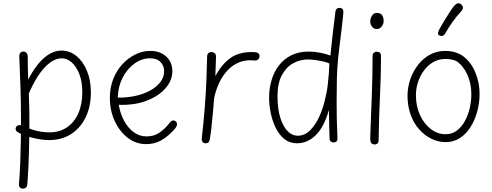

<svg xmlns="http://www.w3.org/2000/svg" viewBox="-20 -845 2929 1143"><path d="M95 -507Q94 -522 100.5 -530Q107 -538 119 -538Q131 -538 138 -530Q145 -522 145 -507Q145 -443 147.5 -383Q150 -323 152.5 -261.5Q155 -200 155 -129Q155 -37 152.5 59.5Q150 156 143 250Q142 264 135 271Q128 278 116 278Q105 278 98.5 271Q92 264 93 250Q98 189 100.5 125Q103 61 104 -3.5Q105 -68 105 -129Q105 -230 102 -319.5Q99 -409 95 -507ZM141 -263 126 -323Q154 -390 189 -440Q224 -490 264 -517Q304 -544 345 -544Q395 -544 434.5 -512Q474 -480 497.5 -424Q521 -368 521 -295Q521 -210 489.5 -146Q458 -82 402.5 -46.5Q347 -11 271 -11Q248 -11 222 -15Q196 -19 170.5 -25.5Q145 -32 123 -40.5Q101 -49 86 -58Q79 -62 76 -67.5Q73 -73 73 -78Q73 -86 77.5 -91.5Q82 -97 90 -99.5Q98 -102 106 -98Q143 -83 170.5 -74Q198 -65 223.5 -61Q249 -57 274 -57Q334 -57 378 -86.5Q422 -116 446 -170Q470 -224 470 -296Q470 -357 453 -402Q436 -447 408 -472.5Q380 -498 347 -498Q312 -498 275.5 -470.5Q239 -443 205 -390.5Q171 -338 141 -263Z M634 -263Q634 -322 653.5 -373Q673 -424 707.5 -461.5Q742 -499 785 -520.5Q828 -542 874 -542Q933 -542 969.5 -508.5Q1006 -475 1006 -420Q1006 -367 966 -320.5Q926 -274 854.5 -246Q783 -218 687 -221Q696 -167 719.5 -124.5Q743 -82 777 -57.5Q811 -33 851 -33Q897 -33 928 -54.5Q959 -76 981 -103Q994 -119 999.5 -123.5Q1005 -128 1011 -128Q1021 -128 1027.5 -121Q1034 -114 1034 -106Q1034 -97 1027.5 -87Q1021 -77 1009 -65Q972 -26 934 -6.5Q896 13 851 13Q789 13 740 -25Q691 -63 662.5 -125.5Q634 -188 634 -263ZM681 -264Q734 -263 783.5 -273.5Q833 -284 872 -305Q911 -326 934 -355.5Q957 -385 957 -421Q957 -454 935.5 -476Q914 -498 874 -498Q824 -498 780.5 -466.5Q737 -435 710 -382.5Q683 -330 681 -264Z M1213 -507Q1213 -521 1220 -528Q1227 -535 1238 -535Q1246 -535 1252.5 -532Q1259 -529 1262.5 -523Q1266 -517 1266 -507L1262 -392Q1301 -464 1353 -500.5Q1405 -537 1487 -535Q1496 -535 1504.5 -533.5Q1513 -532 1519 -526.5Q1525 -521 1525 -511Q1525 -504 1521.5 -497.5Q1518 -491 1511.5 -487.5Q1505 -484 1493 -485Q1443 -490 1403.5 -474Q1364 -458 1334 -425.5Q1304 -393 1284.5 -351Q1265 -309 1255 -262Q1252 -223 1249 -192Q1246 -161 1243.5 -134.5Q1241 -108 1238 -79.5Q1235 -51 1229 -16Q1227 -3 1221 2.5Q1215 8 1204 8Q1191 8 1185.5 -0.5Q1180 -9 1181 -20Q1193 -124 1199.5 -211Q1206 -298 1209 -371.5Q1212 -445 1213 -507Z M1582 -264Q1582 -318 1596.5 -367.5Q1611 -417 1640.5 -455.5Q1670 -494 1714.5 -516Q1759 -538 1818 -538Q1850 -538 1886.5 -531Q1923 -524 1947 -514Q1952 -565 1959.5 -633Q1967 -701 1977 -777Q1979 -785 1982 -789.5Q1985 -794 1990 -796Q1995 -798 2001 -798Q2014 -798 2019.5 -790.5Q2025 -783 2024 -768Q2022 -741 2016.5 -696.5Q2011 -652 2005 -602Q1999 -552 1994 -509Q1987 -444 1985.5 -377.5Q1984 -311 1984 -238Q1984 -187 1985 -134.5Q1986 -82 1989 -18Q1989 -8 1982.5 -2.5Q1976 3 1967 3Q1957 3 1949.5 -2.5Q1942 -8 1942 -19Q1941 -44 1940.5 -65.5Q1940 -87 1939.5 -116.5Q1939 -146 1938 -191Q1910 -90 1860.5 -41Q1811 8 1748 8Q1705 8 1673.5 -17Q1642 -42 1622 -82.5Q1602 -123 1592 -170.5Q1582 -218 1582 -264ZM1632 -273Q1632 -197 1648.5 -144.5Q1665 -92 1692 -64.5Q1719 -37 1752 -37Q1793 -37 1825.5 -68.5Q1858 -100 1882 -153.5Q1906 -207 1920 -275Q1927 -304 1931 -338Q1935 -372 1937.5 -406.5Q1940 -441 1941 -467Q1927 -474 1904.5 -479Q1882 -484 1857.5 -487.5Q1833 -491 1813 -491Q1766 -491 1724.5 -468Q1683 -445 1657.5 -396.5Q1632 -348 1632 -273Z M2198 -511Q2198 -520 2201 -525.5Q2204 -531 2210 -534Q2216 -537 2223 -537Q2235 -537 2241.5 -531Q2248 -525 2248 -511Q2248 -434 2246 -374.5Q2244 -315 2241.5 -261Q2239 -207 2237 -147.5Q2235 -88 2234 -12Q2234 2 2227.5 8.5Q2221 15 2210 15Q2199 15 2193.5 10Q2188 5 2186 -2.5Q2184 -10 2184 -18Q2184 -29 2185.5 -67.5Q2187 -106 2189 -161.5Q2191 -217 2193.5 -279.5Q2196 -342 2197 -403Q2198 -464 2198 -511ZM2184 -717Q2184 -728 2188.5 -740Q2193 -752 2201.5 -760Q2210 -768 2222 -768Q2240 -768 2249 -760.5Q2258 -753 2261 -741.5Q2264 -730 2264 -721Q2264 -702 2252 -687Q2240 -672 2222 -672Q2206 -672 2195 -686Q2184 -700 2184 -717Z M2632 -542Q2655 -542 2675 -537.5Q2695 -533 2712.5 -525Q2730 -517 2743 -506Q2788 -469 2811.5 -409.5Q2835 -350 2835 -287Q2835 -232 2821 -181Q2807 -130 2781 -88.5Q2755 -47 2717.5 -23Q2680 1 2634 1Q2588 1 2547 -19.5Q2506 -40 2474 -76.5Q2442 -113 2424 -164Q2406 -215 2406 -275Q2406 -324 2422 -371.5Q2438 -419 2468 -458Q2498 -497 2539.5 -519.5Q2581 -542 2632 -542ZM2456 -279Q2456 -212 2480.5 -159.5Q2505 -107 2545 -76.5Q2585 -46 2632 -46Q2671 -46 2699.5 -67.5Q2728 -89 2747.5 -124.5Q2767 -160 2776.5 -202Q2786 -244 2786 -284Q2786 -350 2761 -403Q2736 -456 2696 -482Q2680 -489 2663.5 -491.5Q2647 -494 2632 -494Q2591 -494 2558 -474.5Q2525 -455 2502.5 -423.5Q2480 -392 2468 -354.5Q2456 -317 2456 -279Z M2631 -647Q2624 -634 2614 -631.5Q2604 -629 2594 -635Q2586 -640 2588 -650Q2590 -660 2595 -670Q2608 -694 2624.5 -721Q2641 -748 2656.5 -772Q2672 -796 2682 -808Q2695 -823 2705 -825Q2715 -827 2724 -820Q2735 -812 2736 -801Q2737 -790 2725 -777Q2699 -749 2676.5 -718Q2654 -687 2631 -647Z"/></svg>

Font: Playpen Sans ExtraLight
Style: Regular
Weight: 250
Designer: Laura Meseguer, Veronika Burian, José Scaglione
Foundry: TypeTogether
Version: Version 1.001